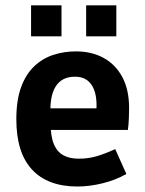

<svg xmlns="http://www.w3.org/2000/svg" viewBox="-20 -690 541 717"><path d="M269.3 6.5Q158.4 6.5 99.7 -56.6Q41 -119.7 41 -244.8Q41 -315.5 58.6 -364Q76.3 -412.5 107.4 -442.1Q138.4 -471.7 178.6 -484.9Q218.8 -498.1 263.6 -498.1Q322.1 -498.1 366.8 -473.8Q411.5 -449.4 436.8 -402.2Q462.1 -355 462.1 -286.1Q462.1 -274 461.3 -250.2Q460.5 -226.3 457.6 -204.8H124L169.1 -237.4Q168.1 -184.8 180.3 -154.1Q192.4 -123.4 216.2 -110.4Q239.9 -97.4 273.4 -97.4Q310 -97.4 340.6 -106.5Q371.3 -115.5 410.3 -133.2L451.9 -40.4Q411.8 -17.4 363 -5.5Q314.2 6.5 269.3 6.5ZM339.7 -226.4V-275.7Q344.3 -336.8 323.8 -370.2Q303.4 -403.6 259.8 -403.6Q209.8 -403.6 186.8 -365.3Q163.9 -326.9 169.1 -251.9L124 -285.4H376.3ZM96 -554.2V-670H209.7V-554.2ZM301.7 -554.2V-670H414.4V-554.2Z"/></svg>

Font: Anaheim
Style: Regular
Weight: 400
Designer: Vernon Adams
Foundry: Vernon Adams
Version: Version 2.001